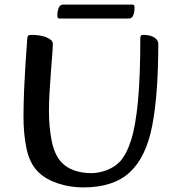

<svg xmlns="http://www.w3.org/2000/svg" viewBox="-20 -804 746 837"><path d="M342.5 13Q285.6 13 233.1 -4.3Q180.5 -21.6 147.3 -53.6Q109.1 -91.6 95.6 -156.3Q82.1 -221 82.4 -298Q82.7 -356.1 85.2 -414.5Q87.7 -473 90.8 -521.7Q94 -570.5 96.5 -601.6Q99 -632.7 99 -636.7Q99.6 -645.3 102.8 -648.6Q106 -652 121 -652Q134.7 -652 150 -649.7Q165.3 -647.5 179 -642.6Q192.8 -637.7 201.6 -630.1Q210.5 -622.5 210.5 -611.8Q210.5 -600.9 208 -567.6Q205.5 -534.4 201.9 -490.1Q198.4 -445.9 195.9 -400.3Q193.4 -354.6 193.4 -319.4Q193.4 -251.1 204.9 -192.1Q216.4 -133.2 244.4 -100.4Q268.3 -73.3 303 -61.3Q337.7 -49.2 377.8 -49.2Q410.5 -49.2 445.1 -62.3Q479.6 -75.3 502.5 -99.4Q531.8 -130.8 551.7 -193.8Q571.5 -256.8 581.6 -364.8Q591.7 -472.7 591.7 -636.7Q591.7 -645.3 594.2 -648.6Q596.8 -652 607.8 -652Q621.6 -652 635.8 -648Q649.9 -643.9 659.9 -634.8Q670 -625.7 670 -611.8Q670 -392.8 643.5 -255.8Q617 -118.9 545.7 -52.9Q509.8 -19.8 459.4 -3.4Q409 13 342.5 13ZM239.6 -723.3Q234.7 -723.3 232.4 -725.7Q230.1 -728.1 230.1 -737.5Q230.1 -755.5 235.9 -769.7Q241.6 -783.8 254 -783.8H556.9Q562.1 -783.8 564.3 -781.4Q566.4 -778.9 566.4 -769.5Q566.4 -750.8 560.7 -737Q554.9 -723.3 542.5 -723.3Z"/></svg>

Font: Briem Hand Thin
Style: Regular
Weight: 100
Designer: Gunnlaugur SE Briem, Eben Sorkin
Foundry: Sorkin Type Co.
Version: Version 1.003